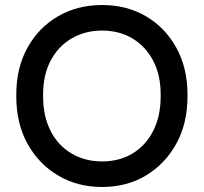

<svg xmlns="http://www.w3.org/2000/svg" viewBox="-20 -733 813 766"><path d="M387 13Q289 13 211.5 -33Q134 -79 89.5 -160Q45 -241 45 -348V-356Q45 -462 89.5 -542.5Q134 -623 211.5 -668Q289 -713 387 -713Q486 -713 562.5 -668Q639 -623 683.5 -542.5Q728 -462 728 -356V-348Q728 -241 683.5 -160Q639 -79 562.5 -33Q486 13 387 13ZM387 -89Q456 -89 508.5 -120.5Q561 -152 591 -210.5Q621 -269 621 -348V-356Q621 -434 591 -491Q561 -548 508.5 -579.5Q456 -611 387 -611Q319 -611 265.5 -579.5Q212 -548 182 -491Q152 -434 152 -356V-348Q152 -269 182 -210.5Q212 -152 265.5 -120.5Q319 -89 387 -89Z"/></svg>

Font: SUSE Thin Medium
Style: Regular
Weight: 500
Version: Version 1.000